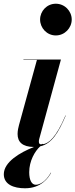

<svg xmlns="http://www.w3.org/2000/svg" viewBox="-62 -780 405 1032"><path d="M153.5 -675C153.5 -629.5 190 -589.5 238 -589.5C286 -589.5 323.5 -629.5 323.5 -675C323.5 -720.5 286 -760 238 -760C190 -760 153.5 -720.5 153.5 -675ZM212.5 149 211 148C198.5 171.5 167.5 213 130 213C108.5 213 95 188 95 146C95 84.5 125.5 33 154 6.5C215 -7 251 -64 291.5 -159L290 -159.5C239.5 -41 200 -8.5 167.5 -4.5C168 -4.5 169 -5 169.5 -5.5L168.5 -7C165 -6 162 -5 158.5 -4C150 -4.5 147 -10 147 -18C147 -22.5 147 -27.5 149 -33.5L265.5 -460H64V-458H136.5L40 -107.5C37 -96.5 32.5 -77.5 32.5 -60C32.5 -17.5 57.5 9.5 120.5 10C44.5 40 -41.5 91 -41.5 156.5C-41.5 211.5 11.5 232 72.5 232C158.5 232 197.5 177 212.5 149Z"/></svg>

Font: Bodoni* 96pt
Style: Bold Italic
Weight: 700
Italic angle: -13°
Version: Version 2.3